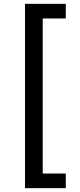

<svg xmlns="http://www.w3.org/2000/svg" viewBox="-20 -796 416 998"><path d="M110 -776H322V-700H202V106H322V182H110Z"/></svg>

Font: Sora-SIA
Style: Regular
Weight: 400
Designer: Jonathan Barnbrook, Julián Moncada
Foundry: Barnbrook Fonts
Version: Version 2.000